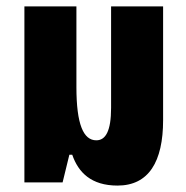

<svg xmlns="http://www.w3.org/2000/svg" viewBox="-20 -568 580 598"><path d="M346 10C443 10 488 -64 488 -194V-548H326V-232C326 -160 309 -131 280 -131C240 -131 218 -180 218 -297V-548H56V0H175L196 -86H205C224 -31 264 10 346 10Z"/></svg>

Font: Noto Sans Thai ExtCond Blk
Style: Regular
Weight: 900
Width: 2
Designer: Monotype Design Team
Foundry: Monotype Imaging Inc.
Version: Version 2.002